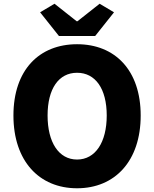

<svg xmlns="http://www.w3.org/2000/svg" viewBox="-20 -995 826 1029"><path d="M393 14C596 14 734 -132 734 -376C734 -619 596 -758 393 -758C190 -758 52 -620 52 -376C52 -132 190 14 393 14ZM393 -140C295 -140 235 -232 235 -376C235 -520 295 -605 393 -605C491 -605 552 -520 552 -376C552 -232 491 -140 393 -140ZM296 -802H490L591 -929L514 -975L395 -881H391L272 -975L195 -929Z"/></svg>

Font: ChiuKong Gothic MN Heavy
Style: Regular
Weight: 900
Designer: Ryoko NISHIZUKA 西塚涼子 (kana, bopomofo & ideographs); Paul D. Hunt (Latin, Greek & Cyrillic); Sandoll Communications 산돌커뮤니
Foundry: Adobe
Version: Version 1.300